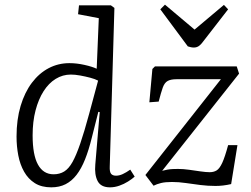

<svg xmlns="http://www.w3.org/2000/svg" viewBox="-20 -790 1076 824"><path d="M451 -75Q450 -53 456.5 -44.5Q463 -36 478 -36Q492 -36 507 -43Q522 -50 539 -62L558 -32Q547 -22 529.5 -11Q512 0 492 7Q472 14 452 14Q413 14 399 -13Q385 -40 389 -84L408 -309L402 -310L374 -199Q361 -146 345 -106Q329 -66 308.5 -39.5Q288 -13 261.5 0.5Q235 14 200 14Q158 14 129.5 -4Q101 -22 83.5 -53Q66 -84 58.5 -123Q51 -162 51 -204Q51 -277 68.5 -335.5Q86 -394 117 -435Q148 -476 189 -497.5Q230 -519 278 -519Q309 -519 342.5 -511.5Q376 -504 395 -495L404 -712L315 -729L319 -767H456L471 -756ZM210 -42Q236 -42 255.5 -54Q275 -66 291 -94.5Q307 -123 324.5 -174Q342 -225 363 -303L401 -444Q388 -451 367 -456.5Q346 -462 324 -466Q302 -470 284 -470Q249 -470 219 -451.5Q189 -433 167 -398.5Q145 -364 132.5 -316Q120 -268 120 -209Q120 -125 143 -83.5Q166 -42 210 -42ZM645 -505H996L1006 -474L676 -57Q687 -60 698.5 -62Q710 -64 721.5 -64.5Q733 -65 744 -65Q766 -65 791 -61.5Q816 -58 840 -54.5Q864 -51 880 -51Q897 -51 909.5 -58.5Q922 -66 933.5 -90.5Q945 -115 959 -167H999L972 0Q938 8 905 8Q872 8 840 4Q808 0 777.5 -4.5Q747 -9 718 -9Q689 -9 671 -4.5Q653 0 639 7L604 -39L928 -450H738Q713 -450 699.5 -442.5Q686 -435 678.5 -414Q671 -393 661 -354L621 -351L634 -494ZM668 -750 688 -770 815 -663 941 -769 959 -750 852 -612Q843 -599 833.5 -592.5Q824 -586 812 -586Q805 -586 798.5 -587.5Q792 -589 786 -591Z"/></svg>

Font: Literata 18pt Light
Style: Italic
Weight: 300
Italic angle: -2°
Designer: Latin by Veronika Burian and Jose Scaglione. Greek by Irene Vlachou. Cyrillic by Vera Evstafieva
Foundry: TypeTogether
Version: Version 3.103;gftools[0.9.29]